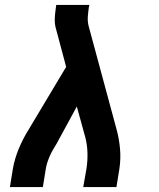

<svg xmlns="http://www.w3.org/2000/svg" viewBox="-20 -755 640 775"><path d="M20 0 32 -74Q39 -114 55.5 -154Q72 -194 95 -231L247 -485L211 -620Q207 -633 204 -646Q201 -659 201 -672.5Q201 -686 202.5 -700Q204 -714 206 -728L207 -735H341L339 -728Q336 -708 334.5 -688Q333 -668 338 -649L451 -231Q461 -194 464.5 -154Q468 -114 462 -74L450 0H316L329 -74Q334 -106 333 -139Q332 -172 324 -202L290 -325L209 -176Q202 -164 194.5 -151.5Q187 -139 181.5 -126.5Q176 -114 171.5 -100.5Q167 -87 165 -74L153 0Z"/></svg>

Font: Iosevka Curly Slab XBdEx
Style: Italic
Weight: 800
Width: 7
Italic angle: -9°
Monospace: yes
Designer: Belleve Invis
Foundry: Belleve Invis
Version: Version 11.1.0; ttfautohint (v1.8.3)